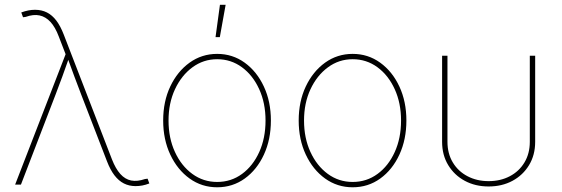

<svg xmlns="http://www.w3.org/2000/svg" viewBox="-20 -775 2358 806"><path d="M43.5 0 255.4 -547.4 226.6 -622.1Q211.9 -661.1 191.9 -682.9Q171.9 -704.6 146.2 -710.2Q120.6 -715.8 87.9 -704.1L76.7 -702.6L69.3 -722.7Q85 -728.5 99.1 -731.2Q113.3 -733.9 127 -733.9Q154.8 -733.9 177 -722.7Q199.2 -711.4 216.6 -688.5Q233.9 -665.5 247.6 -629.9L450.2 -105.5Q465.3 -66.9 485.1 -44.7Q504.9 -22.5 530.5 -17.3Q556.2 -12.2 588.4 -23.4L599.6 -24.9L606.9 -4.9Q591.8 1 577.4 3.7Q563 6.3 549.3 6.3Q522 6.3 500 -4.9Q478 -16.1 460.4 -39.1Q442.9 -62 429.2 -97.7L321.3 -377Q306.2 -415.5 292 -454.3Q277.8 -493.2 263.7 -531.7H269.5Q255.9 -493.2 241.9 -454.3Q228 -415.5 212.9 -377L67.9 0Z M891.6 11.2Q827.1 11.2 775.9 -25.6Q724.6 -62.5 694.8 -126Q665 -189.5 665 -269Q665 -349.1 694.8 -412.1Q724.6 -475.1 775.9 -512Q827.1 -548.8 891.6 -548.8Q956.1 -548.8 1007.1 -512Q1058.1 -475.1 1087.6 -411.9Q1117.2 -348.6 1117.2 -269Q1117.2 -189.5 1087.9 -126Q1058.6 -62.5 1007.6 -25.6Q956.5 11.2 891.6 11.2ZM891.6 -11.2Q950.2 -11.2 996.1 -44.9Q1042 -78.6 1068.4 -137Q1094.7 -195.3 1094.7 -269Q1094.7 -342.3 1068.1 -400.6Q1041.5 -459 995.6 -492.7Q949.7 -526.4 891.6 -526.4Q834 -526.4 787.8 -492.4Q741.7 -458.5 714.6 -400.4Q687.5 -342.3 687.5 -269Q687.5 -195.3 714.4 -137Q741.2 -78.6 787.4 -44.9Q833.5 -11.2 891.6 -11.2ZM884.8 -619.1 903.3 -754.9H927.2L902.8 -619.1Z M1460.4 11.2Q1396 11.2 1344.7 -25.6Q1293.5 -62.5 1263.7 -126Q1233.9 -189.5 1233.9 -269Q1233.9 -349.1 1263.7 -412.1Q1293.5 -475.1 1344.7 -512Q1396 -548.8 1460.4 -548.8Q1524.9 -548.8 1575.9 -512Q1627 -475.1 1656.5 -411.9Q1686 -348.6 1686 -269Q1686 -189.5 1656.7 -126Q1627.4 -62.5 1576.4 -25.6Q1525.4 11.2 1460.4 11.2ZM1460.4 -11.2Q1519 -11.2 1564.9 -44.9Q1610.8 -78.6 1637.2 -137Q1663.6 -195.3 1663.6 -269Q1663.6 -342.3 1637 -400.6Q1610.4 -459 1564.5 -492.7Q1518.6 -526.4 1460.4 -526.4Q1402.8 -526.4 1356.7 -492.4Q1310.5 -458.5 1283.4 -400.4Q1256.3 -342.3 1256.3 -269Q1256.3 -195.3 1283.2 -137Q1310.1 -78.6 1356.2 -44.9Q1402.3 -11.2 1460.4 -11.2Z M2031.2 7.8Q1975.1 7.8 1931.2 -15.9Q1887.2 -39.6 1861.6 -81.8Q1835.9 -124 1835.9 -179.7V-541H1858.4V-179.7Q1858.4 -130.4 1880.9 -93Q1903.3 -55.7 1942.6 -35.2Q1981.9 -14.6 2031.2 -14.6Q2081.1 -14.6 2120.1 -35.2Q2159.2 -55.7 2181.6 -93Q2204.1 -130.4 2204.1 -179.7V-541H2226.6V-179.7Q2226.6 -124 2200.9 -81.8Q2175.3 -39.6 2131.3 -15.9Q2087.4 7.8 2031.2 7.8Z"/></svg>

Font: Inter 17pt Thin
Style: Regular
Weight: 250
Version: Version 4.001;git-66647c0bb